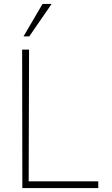

<svg xmlns="http://www.w3.org/2000/svg" viewBox="-20 -951 564 971"><path d="M477 -34V0H93L92 -700H127L125 -34ZM99 -767 195 -931H241L128 -767Z"/></svg>

Font: Be Vietnam Thin
Style: Regular
Weight: 100
Designer: Gabriel Lam
Foundry: TypeRant
Version: Version 4.000